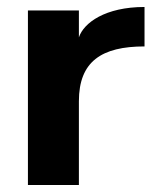

<svg xmlns="http://www.w3.org/2000/svg" viewBox="-20 -530 451 550"><path d="M394 -510C282 -510 220 -465 206 -423V-500H60V0H206V-240C206 -354 271 -397 394 -397Z"/></svg>

Font: Oakes Bold
Style: Regular
Weight: 700
Designer: Samuel Oakes
Foundry: Samuel Oakes
Version: Version 1.003;PS 001.003;hotconv 1.0.88;makeotf.lib2.5.64775